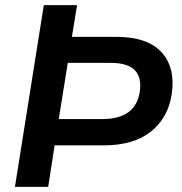

<svg xmlns="http://www.w3.org/2000/svg" viewBox="-20 -725 707 745"><path d="M38 0 150 -705H279L259 -582H431Q553 -582 607.5 -521.5Q662 -461 646 -358Q632 -267 565 -214Q498 -161 382 -161H192L167 0ZM208 -263H377Q505 -263 522 -367Q540 -481 410 -481H243Z"/></svg>

Font: Mulish
Style: Bold Italic
Weight: 700
Italic angle: -9°
Designer: Vernon Adams
Foundry: Vernon Adams
Version: Version 3.603; ttfautohint (v1.8.3)